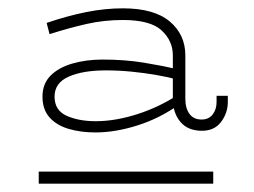

<svg xmlns="http://www.w3.org/2000/svg" viewBox="-20 -720 610 461"><path d="M465 -406Q431 -406 413 -427.5Q395 -449 395 -483V-587Q395 -622 368 -647Q341 -672 275 -672Q230 -672 188 -662.5Q146 -653 99 -638L92 -665Q142 -682 187 -691Q232 -700 275 -700Q350 -700 387.5 -668.5Q425 -637 425 -587V-483Q425 -460 435 -446.5Q445 -433 464 -433Q481 -433 490.5 -445Q500 -457 500 -475V-490H527V-475Q527 -449 511 -427.5Q495 -406 465 -406ZM209 -402Q174 -402 145 -410.5Q116 -419 99 -438Q82 -457 82 -488Q82 -519 101.5 -538.5Q121 -558 154 -567.5Q187 -577 226 -577Q280 -577 325.5 -569.5Q371 -562 410 -553V-528Q384 -535 355 -540Q326 -545 295.5 -548Q265 -551 234 -551Q179 -551 145 -536Q111 -521 111 -488Q111 -455 140 -442Q169 -429 210 -429Q257 -429 310 -446Q363 -463 410 -494V-469Q364 -436 310.5 -419Q257 -402 209 -402ZM73 -308H492V-279H73Z"/></svg>

Font: BioRhyme SemiExpanded ExtraLight
Style: Regular
Weight: 250
Width: 6
Designer: Aoife Mooney
Foundry: Aoife Mooney Type
Version: Version 1.600;gftools[0.9.33]